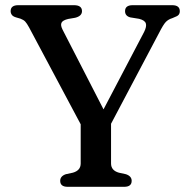

<svg xmlns="http://www.w3.org/2000/svg" viewBox="-20 -720 732 740"><path d="M487.5 -23Q487.5 0 458.5 0H241Q212 0 212 -23Q212 -41 233.5 -48.5L261 -54.5Q291 -63 291 -90V-241L92 -614.5Q83.5 -630 77.2 -636.8Q71 -643.5 59 -648L43.5 -652.5Q30.5 -656 25.8 -662.5Q21 -669 21 -677Q21 -700 50.5 -700H265Q296 -700 296 -677Q296 -658 269.5 -651.5L243 -647Q221.5 -642 217 -632.2Q212.5 -622.5 221.5 -605L379 -298.5L535.5 -597Q546 -618 542 -630Q538 -642 516 -647.5L482 -653Q462 -658.5 462 -677Q462 -700 491.5 -700H643.5Q673 -700 673 -677Q673 -668.5 668.5 -663Q664 -657.5 651 -653L644 -650Q629 -645.5 619.2 -635.5Q609.5 -625.5 593 -593L408 -243V-90Q408 -63 438 -54.5L465.5 -48.5Q487.5 -41 487.5 -23Z"/></svg>

Font: Fraunces 9pt Soft
Style: Regular
Weight: 400
Version: Version 1.000;[0bf87f6ff]